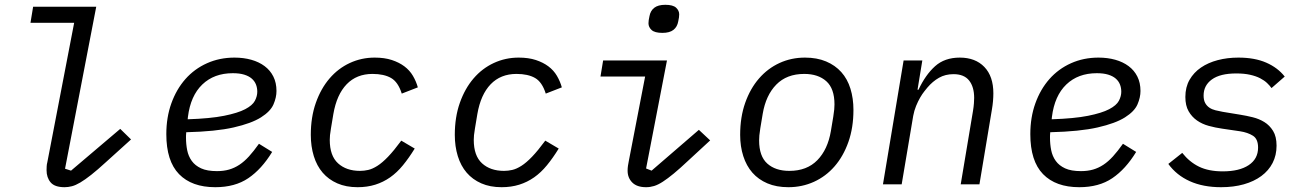

<svg xmlns="http://www.w3.org/2000/svg" viewBox="-20 -768 5440 800"><path d="M249 12Q208 12 191 -8Q174 -28 174 -59Q174 -66 174.5 -75Q175 -84 177 -91L289 -673H107L118 -740H381L251 -65L276 -57L481 -231L526 -187L422 -93Q386 -60 360 -39.5Q334 -19 314.5 -7.5Q295 4 279.5 8Q264 12 249 12Z M877 12Q779 12 726 -42.5Q673 -97 673 -209Q673 -279 694 -337.5Q715 -396 752.5 -438.5Q790 -481 842.5 -504.5Q895 -528 957 -528Q995 -528 1027 -519Q1059 -510 1082.5 -492.5Q1106 -475 1119 -449Q1132 -423 1132 -389Q1132 -362 1119.5 -333Q1107 -304 1067.5 -279Q1028 -254 953.5 -237Q879 -220 756 -217Q755 -209 755 -202.5Q755 -196 755 -194Q755 -167 760 -142Q765 -117 779 -97.5Q793 -78 818 -66.5Q843 -55 884 -55Q912 -55 934.5 -61.5Q957 -68 977.5 -81.5Q998 -95 1017.5 -116.5Q1037 -138 1059 -169L1114 -135Q1070 -63 1014.5 -25.5Q959 12 877 12ZM950 -463Q872 -463 823 -416Q774 -369 763 -281L762 -271Q856 -274 913.5 -285.5Q971 -297 1001.5 -313Q1032 -329 1042 -348Q1052 -367 1052 -386Q1052 -402 1046.5 -416Q1041 -430 1029 -440.5Q1017 -451 997.5 -457Q978 -463 950 -463Z M1470 12Q1422 12 1385.5 -4Q1349 -20 1324.5 -48.5Q1300 -77 1287.5 -117.5Q1275 -158 1275 -206Q1275 -280 1296 -339.5Q1317 -399 1353 -441Q1389 -483 1437.5 -505.5Q1486 -528 1541 -528Q1582 -528 1612.5 -518Q1643 -508 1665 -491.5Q1687 -475 1700.5 -452Q1714 -429 1721 -404L1654 -378Q1639 -426 1609.5 -443Q1580 -460 1532 -460Q1466 -460 1424.5 -417Q1383 -374 1369 -293L1359 -233Q1356 -215 1355 -205Q1354 -195 1354 -185Q1354 -119 1388.5 -87.5Q1423 -56 1480 -56Q1497 -56 1514.5 -60Q1532 -64 1552.5 -77Q1573 -90 1597 -115Q1621 -140 1652 -182L1708 -149Q1684 -110 1659 -79.5Q1634 -49 1605.5 -29Q1577 -9 1543.5 1.5Q1510 12 1470 12Z M2070 12Q2022 12 1985.5 -4Q1949 -20 1924.5 -48.5Q1900 -77 1887.5 -117.5Q1875 -158 1875 -206Q1875 -280 1896 -339.5Q1917 -399 1953 -441Q1989 -483 2037.5 -505.5Q2086 -528 2141 -528Q2182 -528 2212.5 -518Q2243 -508 2265 -491.5Q2287 -475 2300.5 -452Q2314 -429 2321 -404L2254 -378Q2239 -426 2209.5 -443Q2180 -460 2132 -460Q2066 -460 2024.5 -417Q1983 -374 1969 -293L1959 -233Q1956 -215 1955 -205Q1954 -195 1954 -185Q1954 -119 1988.5 -87.5Q2023 -56 2080 -56Q2097 -56 2114.5 -60Q2132 -64 2152.5 -77Q2173 -90 2197 -115Q2221 -140 2252 -182L2308 -149Q2284 -110 2259 -79.5Q2234 -49 2205.5 -29Q2177 -9 2143.5 1.5Q2110 12 2070 12Z M2740 -631Q2708 -631 2695 -643Q2682 -655 2682 -671Q2682 -677 2683 -684Q2684 -691 2686 -700Q2690 -723 2706 -735.5Q2722 -748 2752 -748Q2784 -748 2797 -736Q2810 -724 2810 -708Q2810 -702 2809 -695Q2808 -688 2806 -679Q2802 -656 2786 -643.5Q2770 -631 2740 -631ZM2672 12Q2634 12 2614.5 -7.5Q2595 -27 2595 -57Q2595 -67 2596.5 -77.5Q2598 -88 2600 -97L2668 -449H2482L2493 -516H2759L2672 -66L2695 -57L2892 -227L2939 -183L2848 -99Q2813 -66 2787.5 -45Q2762 -24 2742 -11Q2722 2 2705.5 7Q2689 12 2672 12Z M3265 12Q3215 12 3177.5 -4Q3140 -20 3115 -48.5Q3090 -77 3077 -117.5Q3064 -158 3064 -206Q3064 -280 3085 -339.5Q3106 -399 3142.5 -441Q3179 -483 3228 -505.5Q3277 -528 3334 -528Q3384 -528 3422 -512Q3460 -496 3485.5 -467.5Q3511 -439 3523.5 -398.5Q3536 -358 3536 -310Q3536 -236 3515 -176.5Q3494 -117 3457.5 -75Q3421 -33 3371.5 -10.5Q3322 12 3265 12ZM3269 -56Q3342 -56 3385.5 -100.5Q3429 -145 3442 -222L3452 -282Q3455 -300 3456 -312Q3457 -324 3457 -333Q3457 -399 3423 -429.5Q3389 -460 3331 -460Q3258 -460 3214.5 -415.5Q3171 -371 3158 -294L3148 -234Q3145 -216 3144 -204Q3143 -192 3143 -183Q3143 -117 3177 -86.5Q3211 -56 3269 -56Z M3659 0 3745 -516H3823L3803 -394H3807Q3836 -456 3876 -492Q3916 -528 3979 -528Q4044 -528 4081.5 -489Q4119 -450 4119 -379Q4119 -364 4117.5 -346.5Q4116 -329 4113 -312L4061 0H3983L4034 -305Q4037 -323 4038 -337.5Q4039 -352 4039 -360Q4039 -406 4018 -432.5Q3997 -459 3953 -459Q3919 -459 3892.5 -444Q3866 -429 3844 -403Q3840 -398 3831.5 -387.5Q3823 -377 3814 -361.5Q3805 -346 3797 -326.5Q3789 -307 3785 -285L3737 0Z M4477 12Q4379 12 4326 -42.5Q4273 -97 4273 -209Q4273 -279 4294 -337.5Q4315 -396 4352.5 -438.5Q4390 -481 4442.5 -504.5Q4495 -528 4557 -528Q4595 -528 4627 -519Q4659 -510 4682.5 -492.5Q4706 -475 4719 -449Q4732 -423 4732 -389Q4732 -362 4719.5 -333Q4707 -304 4667.5 -279Q4628 -254 4553.5 -237Q4479 -220 4356 -217Q4355 -209 4355 -202.5Q4355 -196 4355 -194Q4355 -167 4360 -142Q4365 -117 4379 -97.5Q4393 -78 4418 -66.5Q4443 -55 4484 -55Q4512 -55 4534.5 -61.5Q4557 -68 4577.5 -81.5Q4598 -95 4617.5 -116.5Q4637 -138 4659 -169L4714 -135Q4670 -63 4614.5 -25.5Q4559 12 4477 12ZM4550 -463Q4472 -463 4423 -416Q4374 -369 4363 -281L4362 -271Q4456 -274 4513.5 -285.5Q4571 -297 4601.5 -313Q4632 -329 4642 -348Q4652 -367 4652 -386Q4652 -402 4646.5 -416Q4641 -430 4629 -440.5Q4617 -451 4597.5 -457Q4578 -463 4550 -463Z M5068 12Q4993 12 4937.5 -13Q4882 -38 4848 -85L4906 -131Q4936 -93 4976 -73.5Q5016 -54 5075 -54Q5144 -54 5183 -80Q5222 -106 5222 -153Q5222 -189 5200.5 -202.5Q5179 -216 5147 -221L5072 -232Q5044 -236 5016.5 -243.5Q4989 -251 4967.5 -266Q4946 -281 4932.5 -304.5Q4919 -328 4919 -364Q4919 -405 4936.5 -435.5Q4954 -466 4984 -486.5Q5014 -507 5054 -517.5Q5094 -528 5140 -528Q5208 -528 5256 -507Q5304 -486 5333 -449L5278 -401Q5271 -411 5259.5 -422Q5248 -433 5230.5 -442Q5213 -451 5188.5 -456.5Q5164 -462 5131 -462Q5064 -462 5029.5 -437Q4995 -412 4995 -370Q4995 -351 5001.5 -339Q5008 -327 5019 -319.5Q5030 -312 5044.5 -308.5Q5059 -305 5075 -302L5148 -290Q5173 -286 5199.5 -279.5Q5226 -273 5248 -259.5Q5270 -246 5284.5 -222.5Q5299 -199 5299 -161Q5299 -121 5282.5 -89Q5266 -57 5235.5 -34.5Q5205 -12 5162.5 0Q5120 12 5068 12Z"/></svg>

Font: IBM Plex Mono
Style: Italic
Weight: 400
Italic angle: -9°
Monospace: yes
Designer: Mike Abbink, Paul van der Laan, Pieter van Rosmalen
Foundry: Bold Monday
Version: Version 2.3